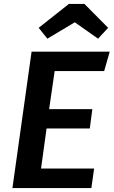

<svg xmlns="http://www.w3.org/2000/svg" viewBox="-20 -953 576 973"><path d="M220 -757 359 -840 477 -757 528 -812 408 -933H329L176 -812ZM536 -691H140L43 0H443L457 -99H188L216 -302H435L448 -400H229L257 -593H508Z"/></svg>

Font: Fira Sans Medium
Style: Italic
Weight: 500
Italic angle: -8°
Designer: bBox Type GmbH & Carrois Corporate GbR & Edenspiekermann AG
Foundry: bBox Type GmbH & Carrois Corporate GbR & Edenspiekermann AG
Version: Version 4.301;PS 004.301;hotconv 1.0.88;makeotf.lib2.5.64775